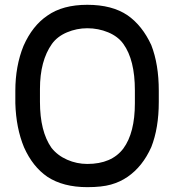

<svg xmlns="http://www.w3.org/2000/svg" viewBox="-20 -770 727 800"><path d="M641.6 -391.6V-345.7Q641.6 -236.3 610.4 -157.2Q574.2 -76.2 511.7 -33.2Q480.5 -11.7 442.4 -1Q404.3 9.8 343.8 9.8Q243.2 9.8 177.7 -33.2Q116.2 -75.2 80.1 -156.2Q46.9 -236.3 43.9 -339.8V-391.6Q43.9 -495.1 78.1 -579.1Q115.2 -663.1 177.7 -705.1Q241.2 -750 343.8 -750Q447.3 -750 511.7 -706.1Q573.2 -663.1 610.4 -582Q641.6 -502 641.6 -391.6ZM542 -339.8V-393.6Q542 -520.5 494.1 -586.9Q471.7 -618.2 430.7 -635.3Q389.6 -652.3 343.8 -652.3Q299.8 -652.3 259.3 -635.3Q218.8 -618.2 196.3 -586.9Q146.5 -516.6 146.5 -399.4V-345.7Q146.5 -222.7 194.3 -154.3Q219.7 -122.1 259.8 -104.5Q299.8 -86.9 343.8 -86.9Q445.3 -86.9 494.1 -151.4Q542 -216.8 542 -339.8Z"/></svg>

Font: RobotoJAA
Style: Medium
Weight: 500
Version: Version 2.05; 2016-11-05